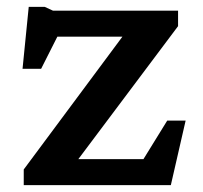

<svg xmlns="http://www.w3.org/2000/svg" viewBox="-20 -538 590 558"><path d="M49 0V-45.5L370 -477.5L411 -431.5H86L177 -491.5L99.5 -338H45.5L63.5 -518H110L134 -507H497.5V-462L172 -28L138.5 -75.5H425.5L364.5 -23L466 -187.5H519.5L476.5 0Z"/></svg>

Font: Newsreader 7pt Medium
Style: Regular
Weight: 500
Designer: Hugues Gentile
Foundry: Production Type
Version: Version 1.003